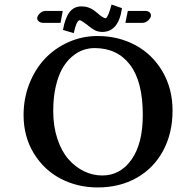

<svg xmlns="http://www.w3.org/2000/svg" viewBox="-20 -822 781 847"><path d="M543.9 -773.9H618.2Q633.3 -773.9 639.6 -767.8Q646 -761.7 646 -753.9Q646 -743.7 634.3 -732.4Q622.6 -721.2 607.9 -721.2H533.2ZM247.1 -721.2H171.9Q158.7 -721.2 151.4 -727.5Q144 -733.9 144 -741.2Q144 -751.5 155.5 -762.7Q167 -773.9 181.2 -773.9H256.8ZM411.1 -763.2Q434.1 -742.2 446.8 -741.2Q457.5 -747.6 472.2 -801.8L518.1 -786.1Q503.4 -681.2 431.2 -681.2Q413.1 -681.2 399.2 -688.2Q385.3 -695.3 367.2 -710H368.2Q337.4 -732.9 332 -732.9Q317.9 -732.9 305.2 -675.8L257.8 -689.9Q267.1 -742.7 286.6 -768.3Q306.2 -793.9 339.8 -793.9Q356 -793.9 370.1 -788.8Q384.3 -783.7 391.8 -778.3Q399.4 -772.9 411.1 -763.2ZM397 -609.9Q370.1 -609.9 344.7 -600.6Q319.3 -591.3 295.4 -570.3Q271.5 -549.3 253.9 -517.8Q236.3 -486.3 225.6 -438.7Q214.8 -391.1 214.8 -332Q214.8 -264.6 233.2 -209.5Q251.5 -154.3 282 -119.6Q312.5 -85 350.8 -66.4Q389.2 -47.9 431.2 -47.9Q510.7 -47.9 560.3 -118.2Q609.9 -188.5 609.9 -314.9Q609.9 -462.4 553.7 -536.1Q497.6 -609.9 397 -609.9ZM741.2 -334Q741.2 -234.9 700 -157.7Q658.7 -80.6 583.5 -37.8Q508.3 4.9 411.1 4.9Q322.3 4.9 248.3 -33.4Q174.3 -71.8 129.2 -145.5Q84 -219.2 84 -314.9Q84 -387.2 109.1 -451.7Q134.3 -516.1 177.7 -562.5Q221.2 -608.9 281.7 -636Q342.3 -663.1 410.2 -663.1Q502.4 -663.1 577.6 -622.6Q652.8 -582 697 -506.3Q741.2 -430.7 741.2 -334Z"/></svg>

Font: Linear Smooth
Style: Bold
Weight: 700
Designer: Philipp H. Poll, Flanker
Foundry: Philipp H. Poll, reworked by Flanker
Version: Version 1.061 | FøM Fix